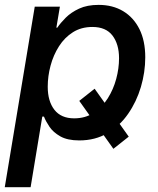

<svg xmlns="http://www.w3.org/2000/svg" viewBox="-27 -570 654 794"><path d="M364.3 -203.1 505.4 -4.9 441.9 45.4 300.8 -152.8ZM-7.3 204.1 116.7 -542.5H220.7L206.1 -455.6H210Q223.1 -475.1 245.1 -497.1Q267.1 -519 300.3 -534.4Q333.5 -549.8 380.9 -549.8Q439 -549.8 482.2 -523.9Q525.4 -498 549.6 -449.7Q573.7 -401.4 573.7 -333Q573.7 -271.5 555.7 -210.4Q537.6 -149.4 502.9 -99.4Q468.3 -49.3 417.5 -19.3Q366.7 10.7 300.8 10.7Q252 10.7 222.4 -6.1Q192.9 -22.9 177.5 -45.9Q162.1 -68.8 154.8 -87.9H147.9L99.6 204.1ZM279.8 -80.6Q325.7 -80.6 360.4 -103.3Q395 -126 418.5 -163.1Q441.9 -200.2 453.6 -243.7Q465.3 -287.1 465.3 -329.1Q465.3 -387.2 438.2 -422.9Q411.1 -458.5 355 -458.5Q309.1 -458.5 274.7 -436.8Q240.2 -415 217 -378.7Q193.8 -342.3 182.1 -298.6Q170.4 -254.9 170.4 -211.4Q170.4 -151.4 198 -116Q225.6 -80.6 279.8 -80.6Z"/></svg>

Font: Inter 16pt Medium
Style: Italic
Weight: 500
Italic angle: -9.3988°
Version: Version 4.001;git-66647c0bb